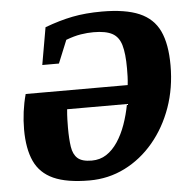

<svg xmlns="http://www.w3.org/2000/svg" viewBox="-48 -678 722 735"><g transform="rotate(-5 312.5 -310.0)"><path d="M267 10Q180 10 129 -13Q78 -36 56 -84Q34 -132 34 -206Q34 -240 38.5 -274Q43 -308 52 -341H444Q446 -358 446.5 -373.5Q447 -389 447 -405Q447 -462 437.5 -494.5Q428 -527 403 -540.5Q378 -554 331 -554Q308 -554 282.5 -550Q257 -546 225 -534L189 -446H125L150 -589Q206 -610 256.5 -620Q307 -630 370 -630Q460 -630 513.5 -607Q567 -584 590.5 -534Q614 -484 614 -402Q614 -315 587.5 -240.5Q561 -166 513.5 -109.5Q466 -53 403 -21.5Q340 10 267 10ZM282 -65Q314 -65 338.5 -81Q363 -97 382 -125.5Q401 -154 414 -190.5Q427 -227 435 -269H205Q203 -248 202.5 -230Q202 -212 202 -198Q202 -155 206.5 -125Q211 -95 228 -80Q245 -65 282 -65Z"/></g></svg>

Font: Manuale ExtraBold
Style: Italic
Weight: 800
Italic angle: -11°
Designer: Eduardo Tunni / Pablo Cosgaya
Foundry: Eduardo Tunni / Pablo Cosgaya
Version: Version 1.002